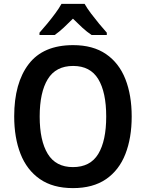

<svg xmlns="http://www.w3.org/2000/svg" viewBox="-20 -957 750 987"><path d="M657 -358Q657 -248 624.5 -165Q592 -82 525 -36Q458 10 355 10Q252 10 185 -36.5Q118 -83 85.5 -166Q53 -249 53 -359Q53 -530 127.5 -627.5Q202 -725 356 -725Q458 -725 525 -679Q592 -633 624.5 -550.5Q657 -468 657 -358ZM184 -358Q184 -234 225.5 -166Q267 -98 355 -98Q444 -98 485 -165.5Q526 -233 526 -358Q526 -483 485 -550.5Q444 -618 356 -618Q267 -618 225.5 -550Q184 -482 184 -358ZM415 -937Q428 -914 448 -887.5Q468 -861 489.5 -835Q511 -809 529 -789V-777H451Q427 -793 403.5 -814.5Q380 -836 355 -861Q330 -836 307 -814.5Q284 -793 261 -777H183V-789Q201 -809 222.5 -835Q244 -861 264 -888Q284 -915 296 -937Z"/></svg>

Font: Noto Sans Hebrew SemiCondensed SemiBold
Style: Regular
Weight: 600
Width: 4
Designer: Monotype Design Team
Foundry: Monotype Imaging Inc.
Version: Version 2.004; ttfautohint (v1.8.4.7-5d5b)